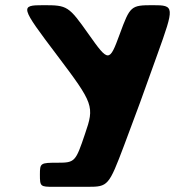

<svg xmlns="http://www.w3.org/2000/svg" viewBox="-20 -722 750 741"><path d="M200 -509C342 -321 345 -312 308 -205C272 -98 269 -94 203 -94C136 -94 134 -93 134 -48C134 -2 136 -1 187 -1H239H319C397 -1 400 -5 459 -161C517 -316 521 -326 587 -511C654 -697 654 -702 570 -702C485 -702 482 -699 442 -590C402 -481 399 -481 322 -590C245 -699 240 -702 148 -702C56 -702 58 -697 200 -509Z"/></svg>

Font: Hussar Print
Style: Bold
Weight: 700
Foundry: Cannot Into Space Fonts
Version: Version 2.00